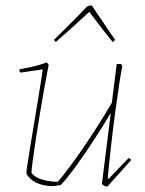

<svg xmlns="http://www.w3.org/2000/svg" viewBox="-20 -688 540 714"><path d="M173 4Q145 4 118.5 -7Q92 -18 78 -43Q78 -50 82.5 -80Q87 -110 94 -152.5Q101 -195 109 -242Q117 -289 123.5 -330.5Q130 -372 134.5 -399.5Q139 -427 139 -430L56 -418Q52 -422 52 -430Q69 -433 98.5 -439.5Q128 -446 154 -456L161 -447Q154 -412 145.5 -364.5Q137 -317 128.5 -266Q120 -215 113 -169Q106 -123 101.5 -89.5Q97 -56 97 -45Q111 -27 139.5 -19.5Q168 -12 195 -12Q215 -35 241 -70Q267 -105 294.5 -145.5Q322 -186 348.5 -228Q375 -270 396 -306L414 -450H430L435 -443Q430 -419 423 -372.5Q416 -326 408.5 -271Q401 -216 395 -163Q389 -110 385 -71Q381 -32 381 -20L459 -101L468 -93L379 6Q369 6 359 -4L392 -268Q366 -224 332.5 -172.5Q299 -121 266 -75Q233 -29 206 0Q198 1 189.5 2.5Q181 4 173 4ZM192 -536 188 -532Q183 -535 181 -540Q206 -565 225 -583.5Q244 -602 262.5 -621Q281 -640 304 -664Q308 -666 312.5 -667Q317 -668 321 -668L392 -563L408 -540Q407 -539 404.5 -536Q402 -533 399 -532Q390 -543 374 -563Q358 -583 341.5 -605Q325 -627 312 -644L299 -632Q271 -606 243 -581Q215 -556 192 -536Z"/></svg>

Font: Labrada Thin
Style: Italic
Weight: 100
Italic angle: -7°
Designer: Mercedes Jáuregui
Foundry: Omnibus-Type Team
Version: Version 1.000; ttfautohint (v1.8.4.7-5d5b)